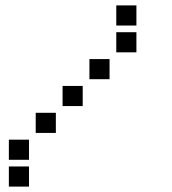

<svg xmlns="http://www.w3.org/2000/svg" viewBox="-20 -708 640 715"><path d="M414 -688Q413 -688 413 -688Q413 -688 413 -687V-614Q413 -613 413 -613Q413 -613 414 -613H487Q488 -613 488 -613Q488 -613 488 -614V-687Q488 -688 488 -688Q488 -688 487 -688ZM414 -588Q413 -588 413 -588Q413 -588 413 -587V-514Q413 -513 413 -513Q413 -513 414 -513H487Q488 -513 488 -513Q488 -513 488 -514V-587Q488 -588 488 -588Q488 -588 487 -588ZM314 -488Q313 -488 313 -488Q313 -488 313 -487V-414Q313 -413 313 -413Q313 -413 314 -413H387Q388 -413 388 -413Q388 -413 388 -414V-487Q388 -488 388 -488Q388 -488 387 -488ZM214 -388Q213 -388 213 -388Q213 -388 213 -387V-314Q213 -313 213 -313Q213 -313 214 -313H287Q288 -313 288 -313Q288 -313 288 -314V-387Q288 -388 288 -388Q288 -388 287 -388ZM114 -288Q113 -288 113 -288Q113 -288 113 -287V-214Q113 -213 113 -213Q113 -213 114 -213H187Q188 -213 188 -213Q188 -213 188 -214V-287Q188 -288 188 -288Q188 -288 187 -288ZM14 -188Q13 -188 13 -188Q13 -188 13 -187V-114Q13 -113 13 -113Q13 -113 14 -113H87Q88 -113 88 -113Q88 -113 88 -114V-187Q88 -188 88 -188Q88 -188 87 -188ZM14 -88Q13 -88 13 -88Q13 -88 13 -87V-14Q13 -13 13 -13Q13 -13 14 -13H87Q88 -13 88 -13Q88 -13 88 -14V-87Q88 -88 88 -88Q88 -88 87 -88Z"/></svg>

Font: Doto Black
Style: Bold
Weight: 700
Monospace: yes
Version: Version 1.000